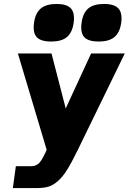

<svg xmlns="http://www.w3.org/2000/svg" viewBox="-20 -770 650 970"><path d="M312 -222.2 440.4 -500H610.4L371.6 -9.8Q341.3 52.2 318.8 88.1Q296.4 124 272 145.3Q247.6 166.5 223.9 173.3Q200.2 180.2 164.6 180.2H44.9L60.1 69.8H130.4Q144 69.8 151.4 68.4Q158.7 66.9 168.9 60.8Q179.2 54.7 188.7 39.8Q198.2 24.9 210 0L215.8 -13.2L70.3 -500H240.2ZM352.1 -654.8Q345.2 -605.5 318.1 -582.8Q291 -560.1 238.8 -560.1Q186 -560.1 165.5 -582.5Q145 -605 151.9 -654.8Q158.7 -704.1 186 -727.1Q213.4 -750 265.6 -750Q317.9 -750 338.4 -727.3Q358.9 -704.6 352.1 -654.8ZM392.1 -654.8Q398.9 -704.6 426 -727.3Q453.1 -750 505.4 -750Q557.6 -750 578.4 -727.1Q599.1 -704.1 592.3 -654.8Q585.4 -605.5 558.1 -582.8Q530.8 -560.1 478.5 -560.1Q426.3 -560.1 405.8 -582.3Q385.3 -604.5 392.1 -654.8Z"/></svg>

Font: Fivo Sans Heavy
Style: Regular
Weight: 900
Designer: Alexander Slobzheninov
Foundry: Alexander Slobzheninov
Version: 1.0